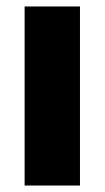

<svg xmlns="http://www.w3.org/2000/svg" viewBox="-20 -573 323 593"><path d="M227 0H56V-553H227Z"/></svg>

Font: Noto Sans Myanmar Condensed Black
Style: Regular
Weight: 900
Width: 3
Designer: Monotype Design Team
Foundry: Monotype Imaging Inc.
Version: Version 2.107; ttfautohint (v1.8.4.7-5d5b)